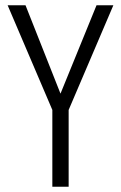

<svg xmlns="http://www.w3.org/2000/svg" viewBox="-20 -710 459 730"><path d="M9 -690H77L210 -354L347 -690H411L241 -292V0H179V-292Z"/></svg>

Font: Radio Canada Condensed Light
Style: Regular
Weight: 300
Width: 3
Designer: Charles Daoud, Etienne Aubert Bonn, Alexandre Saumier Demers, Jacques Le Bailly
Foundry: Radio-Canada
Version: Version 2.104; ttfautohint (v1.8.4.7-5d5b);gftools[0.9.28.de